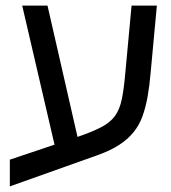

<svg xmlns="http://www.w3.org/2000/svg" viewBox="-20 -612 608 683"><path d="M15 51V-44L250 -123Q306 -142 339 -159Q372 -176 389 -199.5Q406 -223 413.5 -260Q421 -297 426 -355L448 -592H538L516 -355Q512 -307 505 -268Q498 -229 486.5 -197.5Q475 -166 454.5 -141Q434 -116 403 -96Q372 -76 327 -60ZM181 -67 59 -592H149L269 -67Z"/></svg>

Font: Noto Sans Hebrew
Style: Regular
Weight: 400
Designer: Monotype Design Team
Foundry: Monotype Imaging Inc.
Version: Version 2.003;January 10, 2023;FontCreator 14.0.0.2877 64-bi